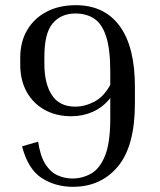

<svg xmlns="http://www.w3.org/2000/svg" viewBox="-20 -710 615 740"><path d="M500 -312Q500 -147 434.5 -68.5Q369 10 261 10Q193 10 140.5 -24Q88 -58 65 -146L127 -164Q135 -109 154.5 -78Q174 -47 201.5 -34.5Q229 -22 259 -22Q297 -22 330.5 -40.5Q364 -59 384.5 -109Q405 -159 405 -253V-332Q376 -296 337.5 -279Q299 -262 255 -262Q196 -262 151.5 -287Q107 -312 82.5 -356.5Q58 -401 58 -461V-487Q58 -549 85 -594.5Q112 -640 160 -665Q208 -690 272 -690Q382 -690 441 -610Q500 -530 500 -375ZM151 -464Q151 -388 180 -343.5Q209 -299 270 -299Q307 -299 343.5 -318Q380 -337 405 -383V-434Q405 -519 389.5 -568Q374 -617 344 -637.5Q314 -658 270 -658Q216 -658 183.5 -620.5Q151 -583 151 -491Z"/></svg>

Font: Inria Serif
Style: Regular
Weight: 400
Designer: Black Foundry Team
Foundry: Black Foundry
Version: Version 1.000; ttfautohint (v1.8.3)